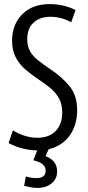

<svg xmlns="http://www.w3.org/2000/svg" viewBox="-20 -724 430 938"><path d="M163 194Q147 194 130.5 191Q114 188 98 184L106 138Q132 146 158 146Q203 146 203 110Q203 92 189.5 79.5Q176 67 143 59Q147 47 152.5 34.5Q158 22 162 11Q86 9 22 -25L43 -87Q69 -71 100 -61Q131 -51 162 -51Q220 -51 252 -84Q284 -117 284 -174Q284 -214 269 -242Q254 -270 227.5 -292.5Q201 -315 167 -337Q131 -361 102 -386.5Q73 -412 56 -445.5Q39 -479 39 -525Q39 -604 88.5 -654Q138 -704 223 -704Q257 -704 289.5 -696.5Q322 -689 349 -675L328 -615Q280 -642 226 -642Q175 -642 144 -613.5Q113 -585 113 -532Q113 -498 127 -473.5Q141 -449 166.5 -429Q192 -409 227 -385Q283 -348 320 -302.5Q357 -257 357 -186Q357 -113 320.5 -62Q284 -11 218 5Q214 13 210 22Q206 31 203 39Q233 51 246 69.5Q259 88 259 114Q259 150 232 172Q205 194 163 194Z"/></svg>

Font: Ubuntu Sans Condensed
Style: Regular
Weight: 400
Width: 3
Designer: Dalton Maag Ltd
Foundry: Dalton Maag Ltd
Version: Version 1.006; ttfautohint (v1.8.4.7-5d5b)